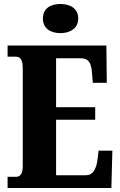

<svg xmlns="http://www.w3.org/2000/svg" viewBox="-20 -942 603 962"><path d="M283 -776C331 -776 372 -800 372 -849C372 -900 331 -922 283 -922C233 -922 195 -900 195 -849C195 -800 233 -776 283 -776ZM18 0H538L543 -187H474L468 -139C462 -95 446 -64 410 -64H261V-342H457V-405H261V-650H385C424 -650 438 -626 441 -575L445 -527H515L513 -714H18V-658H58C76 -658 94 -651 94 -600V-109C94 -74 83 -56 60 -56H18Z"/></svg>

Font: Noto Serif Devanagari ExtraCondensed Black
Style: Regular
Weight: 900
Width: 2
Designer: Universal Thirst, Indian Type Foundry and the Monotype Design Team
Foundry: Monotype Imaging Inc.
Version: Version 2.004